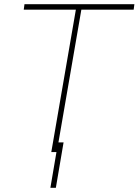

<svg xmlns="http://www.w3.org/2000/svg" viewBox="-20 -731 666 923"><path d="M622.6 -684.6H371.1L252.9 0H226.6L344.7 -684.6H94.2L97.7 -710.9H626ZM248.5 171.9H222.2L259.3 -46.4H285.6Z"/></svg>

Font: Roboto Thin
Style: Italic
Weight: 250
Italic angle: -12°
Designer: Google
Version: Version 2.134; 2016